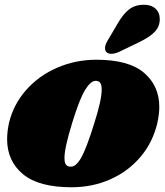

<svg xmlns="http://www.w3.org/2000/svg" viewBox="-20 -781 696 810"><path d="M652 -330Q652 -300 644 -263Q625 -181 573 -119.5Q521 -58 445.5 -24.5Q370 9 282 9Q143 9 76.5 -46.5Q10 -102 10 -194Q10 -225 18 -263Q37 -341 90.5 -401.5Q144 -462 221.5 -495.5Q299 -529 387 -529Q523 -529 587.5 -474Q652 -419 652 -330ZM284 -261Q252 -157 252 -115Q252 -93 259 -85.5Q266 -78 278 -78Q299 -76 321.5 -114Q344 -152 378 -262Q409 -359 409 -403Q409 -424 402.5 -432Q396 -440 384 -440Q363 -440 339.5 -402.5Q316 -365 284 -261ZM587 -761Q618 -761 636 -744.5Q654 -728 654 -700Q654 -670 634 -648Q614 -626 569 -604L482 -562Q463 -554 450 -554Q438 -554 430.5 -560Q423 -566 423 -578Q423 -591 433 -608L476 -681Q500 -723 525.5 -742Q551 -761 587 -761Z"/></svg>

Font: Shrikhand
Style: Regular
Weight: 400
Italic angle: -14°
Version: Version 1.000;PS 1.000;hotconv 1.0.88;makeotf.lib2.5.647800